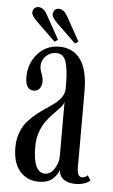

<svg xmlns="http://www.w3.org/2000/svg" viewBox="-51 -710 445 756"><g transform="rotate(5 171.5 -332.5)"><path d="M225.6 -544.4 147 -620.6Q135.3 -632.3 130.9 -641.4Q126.5 -650.4 130.4 -661.1Q133.3 -669.9 142.1 -673.3Q150.9 -676.8 161.1 -672.9Q174.3 -668.5 185.5 -648.9L238.8 -552.7ZM145 -544.4 66.4 -620.6Q54.7 -632.3 50.3 -641.4Q45.9 -650.4 49.8 -661.1Q53.2 -669.9 61.8 -673.1Q70.3 -676.3 80.6 -672.9Q93.8 -668.5 105 -648.9L158.2 -552.7ZM130.9 10.3Q85 10.3 56.4 -22.2Q27.8 -54.7 27.8 -116.7Q27.8 -148.4 37.6 -174.8Q47.4 -201.2 63 -219.2Q78.6 -237.3 97.4 -252.4Q116.2 -267.6 135.3 -280Q154.3 -292.5 169.9 -304.7Q185.5 -316.9 195.3 -332.3Q205.1 -347.7 205.1 -365.2Q205.1 -398.4 203.6 -419.2Q202.1 -439.9 197.5 -460.4Q192.9 -481 182.6 -490.7Q172.4 -500.5 156.2 -500.5Q132.3 -500.5 115.5 -483.9Q98.6 -467.3 98.6 -444.3Q98.6 -432.1 105.2 -415Q111.8 -397.9 111.8 -385.3Q111.8 -366.7 103.5 -356Q95.2 -345.2 79.1 -345.2Q63.5 -345.2 55.2 -358.4Q46.9 -371.6 46.9 -395.5Q46.9 -450.2 80.6 -488.3Q114.3 -526.4 166.5 -526.4Q220.2 -526.4 250 -485.6Q279.8 -444.8 279.8 -358.9V-58.1Q279.8 -22 299.3 -22Q312.5 -22 321.3 -31.7L333.5 -12.7Q327.1 -4.9 311.5 0.7Q295.9 6.3 275.9 6.3Q246.6 6.3 229.2 -6.1Q211.9 -18.6 210 -43Q204.6 -23.4 185.1 -6.6Q165.5 10.3 130.9 10.3ZM152.8 -23.4Q174.8 -23.4 189.9 -47.4Q205.1 -71.3 205.1 -95.7V-313Q204.1 -303.2 193.4 -290.8Q182.6 -278.3 168.2 -263.9Q153.8 -249.5 139.6 -231.4Q125.5 -213.4 115.5 -186Q105.5 -158.7 105.5 -126.5Q105.5 -23.4 152.8 -23.4Z"/></g></svg>

Font: Imbue
Style: Regular
Weight: 400
Designer: Tyler Finck
Foundry: Etcetera Type Company
Version: Version 0.910